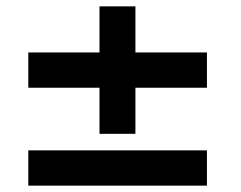

<svg xmlns="http://www.w3.org/2000/svg" viewBox="-20 -584 759 604"><path d="M406 -163H293V-308H69V-419H293V-564H406V-419H631V-308H406ZM631 0H69V-111H631Z"/></svg>

Font: Open Sauce Sans ExBold Italic
Style: Regular
Weight: 800
Italic angle: -10°
Designer: Alfredo Marco Pradil
Foundry: Creative Sauce Fz LLC
Version: Version 1.477